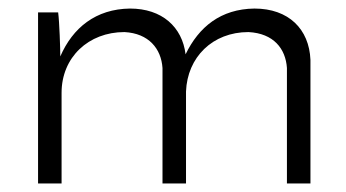

<svg xmlns="http://www.w3.org/2000/svg" viewBox="-20 -429 810 449"><path d="M69 0H124V-212C124 -295 187 -354 271 -354C328 -351 357 -315 360 -270V0H415V-215C418 -295 477 -354 561 -354C620 -351 648 -315 651 -270V0H706V-289C703 -361 655 -409 575 -409C496 -408 445 -366 414 -302C406 -366 359 -409 284 -409C204 -408 150 -364 121 -297C121 -315 119 -377 116 -400H69Z"/></svg>

Font: Josefin Sans
Style: Regular
Weight: 400
Designer: Santiago Orozco
Foundry: Typemade
Version: 1.000